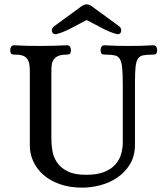

<svg xmlns="http://www.w3.org/2000/svg" viewBox="-20 -842 760 882"><path d="M600 -178Q600 -125 577 -87.5Q554 -50 518.5 -26Q483 -2 440.5 9Q398 20 359 20Q299 20 253.5 3.5Q208 -13 178 -40Q148 -67 132.5 -101.5Q117 -136 117 -173V-514Q117 -528 115.5 -542Q114 -556 108 -567Q102 -578 89 -584.5Q76 -591 52 -591Q41 -591 34.5 -593Q28 -595 27 -612Q27 -620 31 -627Q35 -634 45 -634Q77 -632 105 -631.5Q133 -631 163 -631Q223 -631 288 -634Q298 -634 302 -627Q306 -620 306 -612Q305 -597 300 -594Q295 -591 286 -591Q260 -591 246.5 -584.5Q233 -578 226 -567.5Q219 -557 217.5 -543Q216 -529 216 -514V-202Q216 -176 221 -147.5Q226 -119 242.5 -95Q259 -71 290.5 -55Q322 -39 375 -39Q426 -39 458.5 -52Q491 -65 510 -86.5Q529 -108 536.5 -134.5Q544 -161 544 -188V-451Q544 -500 541.5 -528Q539 -556 531 -570Q523 -584 507.5 -587.5Q492 -591 467 -591Q457 -591 450 -593Q443 -595 442 -612Q442 -620 446 -627Q450 -634 460 -634Q492 -632 517 -631.5Q542 -631 572 -631Q602 -631 627 -631.5Q652 -632 684 -634Q694 -634 698 -627Q702 -620 702 -612Q701 -597 696 -594Q691 -591 682 -591Q655 -591 638.5 -588Q622 -585 613.5 -572Q605 -559 602.5 -532Q600 -505 600 -457ZM354 -813Q367 -822 378 -822Q390 -822 402 -813L529 -720Q537 -713 537 -702Q537 -695 533 -690Q529 -685 521 -685H518Q486 -693 449.5 -712.5Q413 -732 378 -750Q343 -732 306.5 -712.5Q270 -693 238 -685H235Q227 -685 222.5 -690Q218 -695 218 -702Q218 -712 227 -720Z"/></svg>

Font: Alice
Style: Regular
Weight: 400
Designer: Cyreal (www.cyreal.org)
Foundry: Cyreal (www.cyreal.org)
Version: Version 1.010